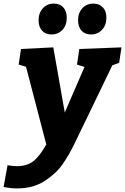

<svg xmlns="http://www.w3.org/2000/svg" viewBox="-78 -806 697 1070"><path d="M599 -542 586 -456 548 -442 336 -3Q307 57 271 109Q235 161 171 202.5Q107 244 18 244Q-16 244 -58 236L-36 115Q-3 120 17 120Q72 120 107.5 92.5Q143 65 180 -1L67 -434L26 -446L39 -533L219 -542L283 -179L393 -433L351 -446L364 -533ZM137 -693Q137 -734 161 -760Q185 -786 222 -786Q255 -786 274.5 -765Q294 -744 294 -707Q294 -665 270 -639.5Q246 -614 209 -614Q175 -614 156 -635.5Q137 -657 137 -693ZM357 -693Q357 -734 381 -760Q405 -786 442 -786Q475 -786 495 -765Q515 -744 515 -707Q515 -666 490.5 -640Q466 -614 429 -614Q395 -614 376 -635.5Q357 -657 357 -693Z"/></svg>

Font: Bitter Pro ExtraBold
Style: Italic
Weight: 800
Italic angle: -9°
Designer: Sol Matas, and Bitter project Authors
Foundry: Sol Matas
Version: Version 1.010